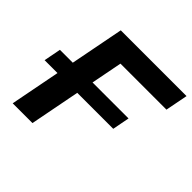

<svg xmlns="http://www.w3.org/2000/svg" viewBox="-165 -828 993 993"><g transform="rotate(45 331.5 -331.0)"><path d="M638.7 -539.1H302.2L269 -368.2H532.2L514.2 -274.4H251L197.8 0H53.2L106.4 -274.4H12.2L30.3 -368.2H124.5L181.6 -662.1H662.6Z"/></g></svg>

Font: PT Astra Sans
Style: Bold Italic
Weight: 700
Italic angle: -16°
Designer: A.Korolkova, I. Chaeva
Foundry: ParaType Ltd
Version: Version 1.002W